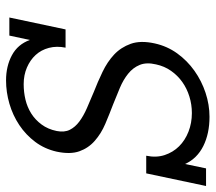

<svg xmlns="http://www.w3.org/2000/svg" viewBox="-94 -630 699 622"><g transform="rotate(-90 255.0 -318.5)"><path d="M425.8 -166Q417 -126 393.6 -93.5Q370.1 -61 337.2 -37.6Q304.2 -14.2 265.6 -1.5Q227.1 11.2 188 11.2Q133.8 11.2 93.5 -8.8Q53.2 -28.8 35.2 -67.9L21 0H-36.1L4.9 -193.8H62Q55.2 -161.1 64.2 -134Q73.2 -106.9 92.5 -87.4Q111.8 -67.9 139.9 -56.9Q168 -45.9 200.2 -45.9Q228 -45.9 253.9 -54Q279.8 -62 300.8 -76.9Q321.8 -91.8 336.9 -113.3Q352.1 -134.8 357.9 -162.1Q365.2 -192.9 356.2 -214.8Q347.2 -236.8 327.6 -252.4Q308.1 -268.1 282 -279.1Q255.9 -290 229 -300.8Q196.8 -313 165.3 -326.4Q133.8 -339.8 110.4 -360.4Q86.9 -380.9 76.4 -410.4Q65.9 -439.9 75.2 -483.9Q84 -522.9 106.9 -553.5Q129.9 -584 161.4 -605Q192.9 -626 230.5 -637Q268.1 -647.9 306.2 -647.9Q352.1 -647.9 387.5 -628.9Q422.9 -609.9 437 -570.8L451.2 -637.2H509.8L471.2 -455.1H412.1Q418 -483.9 411.4 -509Q404.8 -534.2 388.4 -552Q372.1 -569.8 347.7 -580.3Q323.2 -590.8 293.9 -590.8Q268.1 -590.8 243.7 -585Q219.2 -579.1 198.7 -566.2Q178.2 -553.2 163.1 -532.7Q147.9 -512.2 142.1 -483.9Q137.2 -459 146 -441.4Q154.8 -423.8 172.9 -410.4Q190.9 -397 216.1 -386Q241.2 -375 268.1 -363.8Q300.8 -351.1 333.5 -335.4Q366.2 -319.8 389.6 -297.9Q413.1 -275.9 424.6 -243.9Q436 -211.9 425.8 -166Z"/></g></svg>

Font: Anonymous Pro
Style: Italic
Weight: 400
Italic angle: -12°
Monospace: yes
Designer: Mark Simonson
Version: Version 1.003